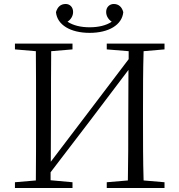

<svg xmlns="http://www.w3.org/2000/svg" viewBox="-20 -944 900 964"><path d="M430 -779C526 -779 593 -819 599 -883C592 -910 575 -924 551 -924C531 -924 513 -909 513 -884C513 -865 523 -847 541 -835C513 -816 474 -807 430 -807C386 -807 348 -816 319 -835C337 -847 347 -865 347 -884C347 -909 330 -924 310 -924C285 -924 269 -910 261 -883C267 -819 334 -779 430 -779ZM516 -696 626 -687V-647L428 -386L235 -132L236 -390C236 -490 236 -590 237 -687L344 -696V-725H55V-696L160 -687C161 -590 161 -490 161 -390V-335C161 -235 161 -136 160 -38L55 -29V0H344V-29L234 -39V-79L429 -334L625 -593L624 -341C624 -236 624 -136 622 -38L516 -29V0H806V-29L701 -38C698 -137 698 -235 698 -335V-390C698 -490 698 -590 701 -687L806 -696V-725H516Z"/></svg>

Font: Noto Serif SC Light
Style: Regular
Weight: 300
Designer: Ryoko NISHIZUKA 西塚涼子 (kana & ideographs); Frank Grießhammer (Latin, Greek & Cyrillic); Wenlong ZHANG 张文龙 (bopomofo); San
Foundry: Adobe
Version: Version 2.001;hotconv 1.1.0;makeotfexe 2.6.0